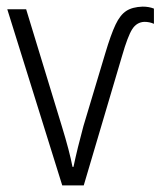

<svg xmlns="http://www.w3.org/2000/svg" viewBox="-20 -560 485 580"><path d="M445 -534V-488Q432 -494 416 -494Q393 -493 379.5 -472Q366 -451 349 -392L233 0H168L2 -532H59L167 -178Q190 -103 199 -56H202Q214 -113 232 -179L298 -399Q315 -456 329 -485.5Q343 -515 361.5 -527Q380 -539 411 -540Q430 -540 445 -534Z"/></svg>

Font: Noto Sans UI NarrowLight
Style: Regular
Weight: 300
Width: 4
Designer: Monotype Design Team
Foundry: Monotype Imaging Inc.
Version: Version 1.001